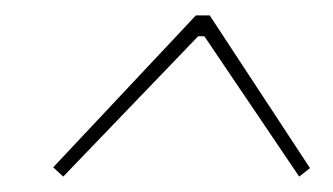

<svg xmlns="http://www.w3.org/2000/svg" viewBox="-20 -595 432 249"><path d="M252 -575 382 -377 368 -366 245 -548H237L62 -366L49 -378L234 -575Z"/></svg>

Font: Exo 2 Thin
Style: Italic
Weight: 250
Italic angle: -8°
Designer: Natanael Gama
Foundry: Natanael Gama
Version: Version 2.010